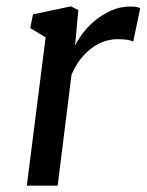

<svg xmlns="http://www.w3.org/2000/svg" viewBox="-20 -588 464 608"><path d="M124.5 -469.7 75.7 -499 84.5 -542.5 204.6 -567.9 228 -556.2 217.8 -444.3Q225.1 -459.5 240.5 -480.5Q255.9 -501.5 278.3 -520.8Q300.8 -540 330.1 -553.7Q359.4 -567.4 394 -567.4Q401.4 -567.4 410.6 -566.2Q419.9 -564.9 423.8 -561L401.9 -456.5Q387.7 -463.9 351.6 -463.9Q334 -463.9 314.5 -458.3Q294.9 -452.6 275.6 -439.5Q256.3 -426.3 238.3 -404.8Q220.2 -383.3 206.5 -351.6L162.6 0H64.9Z"/></svg>

Font: Merriweather
Style: Italic
Weight: 400
Italic angle: -7°
Designer: Eben Sorkin ( eben@eyebytes.com )
Foundry: Eben Sorkin ( eben@eyebytes.com )
Version: Version 1.005; ttfautohint (v0.97) -l 13 -r 13 -G 200 -x 24 